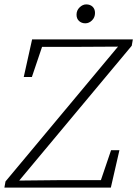

<svg xmlns="http://www.w3.org/2000/svg" viewBox="-24 -853 624 873"><path d="M-4 0 1 -28 525 -656 513 -628 515 -641 338 -640H145L174 -660L121 -503H84L122 -674H580L575 -645L50 -16L62 -44L61 -32L252 -34H455L428 -14L481 -170H519L480 0ZM364 -747Q347 -747 335.5 -757.5Q324 -768 324 -786Q324 -806 338 -819.5Q352 -833 368 -833Q386 -833 397 -822.5Q408 -812 408 -794Q408 -774 394.5 -760.5Q381 -747 364 -747Z"/></svg>

Font: Source Serif 4 18pt Light
Style: Italic
Weight: 300
Italic angle: -12°
Designer: Frank Grießhammer
Foundry: Adobe Systems Incorporated
Version: Version 4.004;hotconv 1.0.116;makeotfexe 2.5.65601